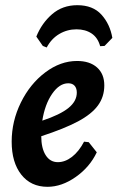

<svg xmlns="http://www.w3.org/2000/svg" viewBox="-20 -708 453 740"><path d="M139 -183Q139 -137 156 -110Q173 -83 203 -83Q231 -83 257.5 -103.5Q284 -124 304 -162L322 -160L353 -121Q326 -64 272 -26Q218 12 163 12Q99 12 62 -35Q25 -82 25 -162Q25 -241 60.5 -313Q96 -385 154.5 -429Q213 -473 277 -473Q326 -473 354 -448Q382 -423 382 -379Q382 -335 357.5 -301.5Q333 -268 280.5 -240Q228 -212 139 -183ZM143 -243Q212 -266 244 -292Q276 -318 276 -351Q276 -368 267.5 -377.5Q259 -387 243 -387Q209 -387 181 -346.5Q153 -306 143 -243ZM160 -525 145 -531 120 -567Q141 -619 181 -653.5Q221 -688 278 -688Q338 -688 371 -651.5Q404 -615 413 -562L383 -531L366 -530Q357 -563 333 -579Q309 -595 275 -595Q239 -595 208.5 -577Q178 -559 160 -525Z"/></svg>

Font: Alegreya
Style: Bold Italic
Weight: 700
Italic angle: -7°
Designer: Juan Pablo del Peral
Foundry: Huerta Tipografica
Version: Version 2.007; ttfautohint (v1.6)